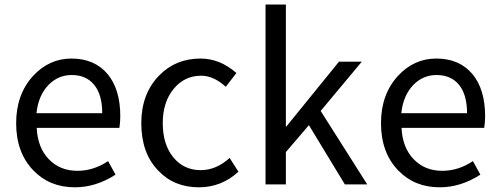

<svg xmlns="http://www.w3.org/2000/svg" viewBox="-20 -797 2158 830"><path d="M303.7 12.7Q194.3 12.7 124 -60.5Q49.8 -137.7 49.8 -264.6Q49.8 -388.7 123 -468.8Q192.4 -543.9 289.1 -543.9Q388.7 -543.9 445.3 -476.6Q500 -410.2 500 -294.9Q500 -269.5 496.1 -244.1H317.4H138.7Q142.6 -159.2 190.9 -108.9Q239.3 -58.6 314.5 -58.6Q384.8 -58.6 447.3 -100.6L479.5 -42Q394.5 12.7 303.7 12.7ZM137.7 -307.6H279.3H421.9Q421.9 -387.7 387.2 -430.2Q352.5 -472.7 290 -472.7Q231.4 -472.7 189.5 -429.7Q145.5 -383.8 137.7 -307.6Z M839.8 12.7Q731.4 12.7 663.1 -60.5Q590.8 -135.7 590.8 -264.6Q590.8 -391.6 668 -470.7Q739.3 -543.9 846.7 -543.9Q930.7 -543.9 1002 -481.4L956.1 -421.9Q903.3 -469.7 849.6 -469.7Q777.3 -469.7 730.5 -412.6Q683.6 -355.5 683.6 -264.2Q683.6 -172.9 729 -117.2Q774.4 -61.5 847.7 -61.5Q915 -61.5 972.7 -114.3L1010.7 -54.7Q937.5 12.7 839.8 12.7Z M1127.9 0V-388.7V-777.3H1215.8V-250H1217.8L1445.3 -530.3H1543.9L1366.2 -317.4L1567.4 0H1470.7L1315.4 -255.9L1215.8 -139.6V0Z M1880.9 12.7Q1771.5 12.7 1701.2 -60.5Q1627 -137.7 1627 -264.6Q1627 -388.7 1700.2 -468.8Q1769.5 -543.9 1866.2 -543.9Q1965.8 -543.9 2022.5 -476.6Q2077.1 -410.2 2077.1 -294.9Q2077.1 -269.5 2073.2 -244.1H1894.5H1715.8Q1719.7 -159.2 1768.1 -108.9Q1816.4 -58.6 1891.6 -58.6Q1961.9 -58.6 2024.4 -100.6L2056.6 -42Q1971.7 12.7 1880.9 12.7ZM1714.8 -307.6H1856.4H1999Q1999 -387.7 1964.4 -430.2Q1929.7 -472.7 1867.2 -472.7Q1808.6 -472.7 1766.6 -429.7Q1722.7 -383.8 1714.8 -307.6Z"/></svg>

Font: Bpmf GenSeki Gothic R
Style: R
Weight: 400
Foundry: But Ko
Version: Version 1.320